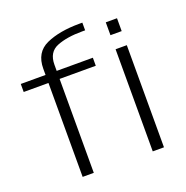

<svg xmlns="http://www.w3.org/2000/svg" viewBox="-139 -917 1011 1045"><g transform="rotate(-20 367.0 -395.0)"><path d="M163.5 0H228V-544H437.5V-590.5H228V-626Q228 -699 285.5 -722Q343 -745 431.5 -745H449V-789.5H432.5Q316 -789.5 239.8 -755.2Q163.5 -721 163.5 -626V-590.5H20V-544H163.5ZM569.5 0H634.5V-591.5H569.5ZM569.5 -747.5V-673H634.5V-747.5Z"/></g></svg>

Font: Anybody SemiExpanded Light
Style: Regular
Weight: 300
Width: 6
Version: Version 1.113;gftools[0.9.25]